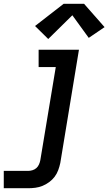

<svg xmlns="http://www.w3.org/2000/svg" viewBox="-63 -784 575 1019"><path d="M-43 215V123H86Q97 123 109 119.5Q121 116 130 108Q139 100 144 88.5Q149 77 151 66L233 -428H142V-520H356L257 81Q253 100 246 119Q239 138 227 154Q215 170 198 182.5Q181 195 162.5 202.5Q144 210 124.5 212.5Q105 215 86 215ZM193 -577 123 -646 275 -764H383L492 -640L408 -583L321 -703Z"/></svg>

Font: Iosevka Etoile SmBdObl
Style: Regular
Weight: 600
Italic angle: -9°
Designer: Belleve Invis
Foundry: Belleve Invis
Version: Version 15.5.2; ttfautohint (v1.8.4)